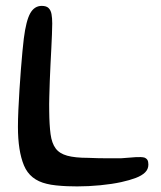

<svg xmlns="http://www.w3.org/2000/svg" viewBox="-20 -628 562 669"><path d="M143 12.5Q84.5 -1 63.5 -51.5Q42.5 -102 42.5 -186Q42.5 -211.5 44 -244.8Q45.5 -278 47.8 -314.5Q50 -351 52.8 -385.8Q55.5 -420.5 58.2 -448.8Q61 -477 63 -494Q71 -556.5 85.5 -582Q100 -607.5 125.5 -607.5Q141.5 -607.5 149.2 -600Q157 -592.5 159.5 -578.8Q162 -565 162 -546Q162 -529.5 161 -507.2Q160 -485 158.8 -458.8Q157.5 -432.5 156 -404Q154.5 -375.5 153.5 -347Q152.5 -318.5 151.8 -291.5Q151 -264.5 151.5 -240.5Q152 -192 156.2 -160.5Q160.5 -129 173.8 -111Q187 -93 214.2 -85.5Q241.5 -78 287.5 -78Q321 -76.5 351.2 -76.5Q381.5 -76.5 401.5 -76.5Q434.5 -79.5 454 -80.5Q473.5 -81.5 483 -79Q490.5 -76 493.8 -70.5Q497 -65 497 -54.5Q497 -38.5 485.5 -27.2Q474 -16 453 -8Q432 0 402.5 6.5Q370.5 13.5 329.5 17.5Q288.5 21.5 249 21.5Q233.5 21.5 214 20.8Q194.5 20 175.5 18Q156.5 16 143 12.5Z"/></svg>

Font: Gluten Thin Light
Style: Regular
Weight: 300
Version: Version 1.300